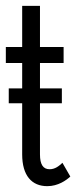

<svg xmlns="http://www.w3.org/2000/svg" viewBox="-26 -626 261 658"><path d="M186 -272V-323H111V-410H192V-465H111V-606H50V-465H-6V-410H50V-323H4V-272H50V-97C50 -24 83 12 136 12C173 12 201 -8 215 -21L188 -68C176 -57 163 -46 144 -46C122 -46 111 -62 111 -97V-272Z"/></svg>

Font: Stint Ultra Condensed
Style: Regular
Weight: 400
Width: 1
Designer: Astigmatic (AOETI)
Foundry: Astigmatic (AOETI)
Version: Version 1.000